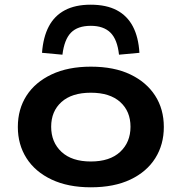

<svg xmlns="http://www.w3.org/2000/svg" viewBox="-20 -788 774 818"><path d="M367 10Q270 10 200 -23Q130 -56 93 -114Q56 -172 56 -247Q56 -323 93 -380.5Q130 -438 200 -471Q270 -504 367 -504Q466 -504 535 -471Q604 -438 641 -380.5Q678 -323 678 -247Q678 -172 641.5 -114Q605 -56 535.5 -23Q466 10 367 10ZM367 -100Q448 -100 492 -141Q536 -182 536 -248Q536 -314 492 -353.5Q448 -393 367 -393Q286 -393 242 -353.5Q198 -314 198 -248Q198 -182 242 -141Q286 -100 367 -100ZM246 -555 159 -563Q164 -630 188 -675.5Q212 -721 256.5 -744.5Q301 -768 366 -768Q433 -768 477.5 -744.5Q522 -721 546 -675.5Q570 -630 574 -563L487 -555Q480 -620 450.5 -649Q421 -678 367 -678Q311 -678 282.5 -649Q254 -620 246 -555Z"/></svg>

Font: Nunito Sans 10pt Expanded
Style: Bold
Weight: 700
Width: 7
Designer: Vernon Adams
Foundry: Vernon Adams
Version: Version 3.101;gftools[0.9.27]